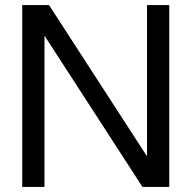

<svg xmlns="http://www.w3.org/2000/svg" viewBox="-20 -740 758 760"><path d="M68 -720H174L562 -121V-720H650V0H544L156 -599V0H68Z"/></svg>

Font: Aspekta Variable
Style: Regular
Weight: 400
Designer: Ivo Dolenc
Version: Version 2.100